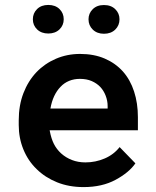

<svg xmlns="http://www.w3.org/2000/svg" viewBox="-20 -760 640 790"><path d="M323.7 9.8Q400.4 9.8 455.8 -20.3Q511.2 -50.3 537.1 -87.9L472.2 -154.8Q448.2 -124 410.6 -107.9Q373 -91.8 331.5 -91.8Q301.3 -91.8 276.1 -101.6Q251 -111.3 231.4 -128.9Q212.9 -146 201.9 -167.5Q190.9 -189 184.6 -222.2V-224.1H547.4V-277.8Q547.4 -335.4 531.7 -383.5Q516.1 -431.6 485.8 -465.8Q455.1 -500 410.9 -519Q366.7 -538.1 309.6 -538.1Q256.3 -538.1 210.2 -518.3Q164.1 -498.5 129.9 -462.9Q95.7 -426.8 76.4 -376.7Q57.1 -326.7 57.1 -265.1V-245.6Q57.1 -191.9 76.2 -145.3Q95.2 -98.6 130.4 -64.5Q165.5 -29.8 214.6 -10Q263.7 9.8 323.7 9.8ZM308.6 -435.5Q336.4 -435.5 357.2 -426.5Q377.9 -417.5 392.6 -402.3Q406.7 -387.2 414.8 -366.2Q422.9 -345.2 422.9 -323.2V-313.5H187.5Q192.4 -341.8 202.9 -364.3Q213.4 -386.7 229 -402.8Q244.1 -418.9 264.4 -427.2Q284.7 -435.5 308.6 -435.5ZM115.2 -680.7Q115.2 -655.8 132.8 -638.9Q150.4 -622.1 178.7 -622.1Q207 -622.1 224.6 -638.9Q242.2 -655.8 242.2 -680.7Q242.2 -705.6 224.9 -722.7Q207.5 -739.7 178.7 -739.7Q149.9 -739.7 132.6 -722.7Q115.2 -705.6 115.2 -680.7ZM344.2 -680.7Q344.2 -655.3 361.8 -638.2Q379.4 -621.1 407.7 -621.1Q436.5 -621.1 454.1 -638.2Q471.7 -655.3 471.7 -680.7Q471.7 -705.1 454.3 -722.2Q437 -739.3 407.7 -739.3Q378.9 -739.3 361.6 -722.2Q344.2 -705.1 344.2 -680.7Z"/></svg>

Font: Roboto Mono SemiBold
Style: Regular
Weight: 600
Monospace: yes
Designer: Google
Version: Version 3.000